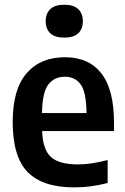

<svg xmlns="http://www.w3.org/2000/svg" viewBox="-20 -802 542 832"><path d="M302 10Q165.5 10 100.2 -56Q35 -122 35 -273.5Q35 -414.5 95 -484.2Q155 -554 261.5 -554Q364.5 -554 419.2 -484Q474 -414 474 -270V-234H162.5Q165.5 -153 201.2 -121.2Q237 -89.5 318.5 -89.5Q348 -89.5 379.8 -94.5Q411.5 -99.5 446.5 -108.5V-9Q407 1 372.2 5.5Q337.5 10 302 10ZM260.5 -469.5Q216 -469.5 189.8 -436.2Q163.5 -403 162 -312H355Q354 -403 329.5 -436.2Q305 -469.5 260.5 -469.5ZM258.5 -639Q218 -639 198 -657.8Q178 -676.5 178 -710Q178 -743.5 198 -762.5Q218 -781.5 258.5 -781.5Q299 -781.5 319 -762.5Q339 -743.5 339 -710Q339 -676.5 319 -657.8Q299 -639 258.5 -639Z"/></svg>

Font: Encode Sans SemiCondensed SemiCondensed SemiBold
Style: Regular
Weight: 600
Width: 4
Designer: Multiple Designers
Foundry: Impallari Type
Version: Version 3.000; ttfautohint (v1.8.3) -l 8 -r 50 -G 200 -x 14 